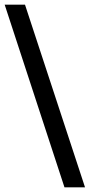

<svg xmlns="http://www.w3.org/2000/svg" viewBox="-33 -719 386 822"><path d="M331 83H243L-13 -699H74Z"/></svg>

Font: Bricolage Grotesque 18pt
Style: Regular
Weight: 400
Version: Version 1.001;gftools[0.9.33.dev8+g029e19f]